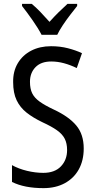

<svg xmlns="http://www.w3.org/2000/svg" viewBox="-20 -963 494 993"><path d="M413 -195Q413 -133 387.5 -87Q362 -41 315 -15.5Q268 10 205 10Q106 10 42 -22V-109Q76 -90 119.5 -79.5Q163 -69 204 -69Q263 -69 295 -102.5Q327 -136 327 -187Q327 -221 315 -245Q303 -269 275 -289Q247 -309 199 -331Q151 -354 117.5 -380.5Q84 -407 66 -444.5Q48 -482 48 -538Q47 -594 72 -636Q97 -678 141.5 -701Q186 -724 244 -724Q291 -724 331.5 -713.5Q372 -703 404 -688L377 -611Q344 -627 311 -636Q278 -645 245 -645Q192 -645 163.5 -615.5Q135 -586 135 -540Q135 -504 146.5 -480.5Q158 -457 185 -437.5Q212 -418 259 -396Q336 -360 374.5 -314Q413 -268 413 -195ZM195 -783Q178 -816 149 -857.5Q120 -899 94 -932V-943H144Q165 -926 189 -901Q213 -876 236 -850Q262 -879 282.5 -899Q303 -919 329 -943H379V-932Q363 -912 343 -886Q323 -860 305 -833Q287 -806 276 -783Z"/></svg>

Font: Noto Sans Devanagari Condensed
Style: Regular
Weight: 400
Width: 3
Designer: Jelle Bosma - Monotype Design Team
Foundry: Monotype Imaging Inc.
Version: Version 2.004; ttfautohint (v1.8.4.7-5d5b)